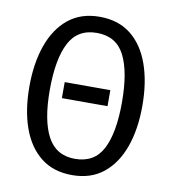

<svg xmlns="http://www.w3.org/2000/svg" viewBox="-82 -788 779 871"><g transform="rotate(10 307.5 -352.5)"><path d="M567.7 -352.3Q567.7 -245.1 538.5 -163.1Q509.2 -81 451.5 -34.6Q393.8 11.8 307.7 11.8Q221.5 11.8 163.8 -33.6Q106.2 -79 76.9 -160.5Q47.7 -242.1 47.7 -351.3Q47.7 -458.5 76.9 -541Q106.2 -623.6 163.8 -670.5Q221.5 -717.4 307.7 -717.4Q393.8 -717.4 451.5 -671.8Q509.2 -626.2 538.5 -543.8Q567.7 -461.5 567.7 -352.3ZM473.8 -352.3Q473.8 -493.3 435.4 -568.2Q396.9 -643.1 307.7 -643.1Q218.5 -643.1 180 -567.7Q141.5 -492.3 141.5 -351.3Q141.5 -210.8 181.3 -136.9Q221 -63.1 307.7 -63.1Q396.9 -63.1 435.4 -137.4Q473.8 -211.8 473.8 -352.3ZM412.3 -324.1H202.1V-397.9H412.3Z"/></g></svg>

Font: FiraCode Nerd Font
Style: Regular
Weight: 400
Designer: Carrois Corporate, Edenspiekermann AG, Nikita Prokopov
Foundry: Carrois Corporate, Edenspiekermann AG, Nikita Prokopov
Version: Version 6.002;Nerd Fonts 2.1.0